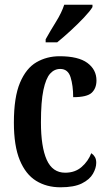

<svg xmlns="http://www.w3.org/2000/svg" viewBox="-20 -786 460 816"><path d="M237 10Q178 10 133.5 -17.5Q89 -45 64 -105.5Q39 -166 39 -265Q39 -373 65 -434.5Q91 -496 135 -521.5Q179 -547 233 -547Q313 -547 351.5 -518.5Q390 -490 390 -444Q390 -411 370 -392Q350 -373 291 -373Q291 -422 280 -457.5Q269 -493 236 -493Q211 -493 193 -473Q175 -453 164.5 -403.5Q154 -354 154 -266Q154 -162 178.5 -107Q203 -52 257 -52Q299 -52 327 -76.5Q355 -101 368 -135Q378 -128 383.5 -118.5Q389 -109 389 -94Q389 -72 375 -47.5Q361 -23 328 -6.5Q295 10 237 10ZM174 -619Q194 -655 218 -693.5Q242 -732 253 -766H373V-756Q363 -739 337 -711.5Q311 -684 280 -655.5Q249 -627 223 -606H174Z"/></svg>

Font: Noto Serif Devanagari ExtraCondensed SemiBold
Style: Regular
Weight: 600
Width: 2
Designer: Universal Thirst, Indian Type Foundry and the Monotype Design Team
Foundry: Monotype Imaging Inc.
Version: Version 2.004; ttfautohint (v1.8.4.7-5d5b)